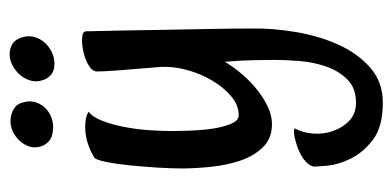

<svg xmlns="http://www.w3.org/2000/svg" viewBox="-232 -346 829 406"><g transform="rotate(-90 183.0 -142.5)"><path d="M320.3 -375Q322.3 -289.1 323.2 -224.6Q324.2 -160.2 325.2 -116.2Q326.2 -64.5 326.2 -27.3Q327.1 18.6 318.8 67.9Q310.5 117.2 292 158.2Q273.4 199.2 243.2 225.6Q212.9 252 169.9 252Q118.2 252 90.8 231Q63.5 210 50.8 183.6Q38.1 157.2 36.1 134.3Q34.2 111.3 34.2 107.4Q34.2 99.6 43.9 89.8Q53.7 80.1 73.2 72.3Q81.1 69.3 88.9 67.4Q95.7 65.4 102.5 64.5Q109.4 63.5 115.2 65.4Q105.5 83 104 105.5Q102.5 127.9 109.9 147.9Q117.2 168 131.8 181.6Q146.5 195.3 168.9 195.3Q200.2 195.3 218.3 177.2Q236.3 159.2 245.6 132.8Q254.9 106.4 257.3 77.1Q259.8 47.9 259.8 25.4Q259.8 7.8 259.3 -20Q258.8 -47.9 255.9 -82Q244.1 -62.5 228.5 -44.4Q212.9 -26.4 195.3 -12.7Q177.7 1 159.7 9.3Q141.6 17.6 124 17.6Q93.8 17.6 75.2 -1.5Q56.6 -20.5 46.9 -49.3Q37.1 -78.1 33.7 -111.8Q30.3 -145.5 30.3 -173.8Q30.3 -195.3 32.2 -226.1Q34.2 -256.8 37.1 -285.2Q40 -313.5 44.4 -334.5Q48.8 -355.5 53.7 -358.4Q82 -375 109.4 -377Q136.7 -378.9 150.4 -370.1Q138.7 -361.3 130.9 -340.8Q123 -320.3 118.2 -295.4Q113.3 -270.5 111.3 -243.7Q109.4 -216.8 109.4 -195.3Q109.4 -177.7 110.4 -153.3Q111.3 -128.9 114.7 -106.4Q118.2 -84 125 -68.4Q131.8 -52.7 142.6 -52.7Q164.1 -52.7 182.6 -68.4Q201.2 -84 215.3 -107.4Q229.5 -130.9 237.3 -157.7Q245.1 -184.6 245.1 -208V-215.8Q243.2 -241.2 241.2 -264.2Q239.3 -287.1 237.8 -305.7Q236.3 -324.2 235.8 -336.4Q235.4 -348.6 235.4 -352.5Q235.4 -362.3 248.5 -370.1Q261.7 -377.9 277.8 -381.3Q293.9 -384.8 307.1 -383.8Q320.3 -382.8 320.3 -375ZM271.5 -537.1Q285.2 -537.1 294.9 -530.3Q304.7 -523.4 308.6 -506.8Q311.5 -494.1 307.6 -482.4Q303.7 -470.7 295.4 -461.9Q287.1 -453.1 275.9 -447.8Q264.6 -442.4 252 -442.4Q235.4 -442.4 226.6 -451.2Q217.8 -460 215.8 -471.7Q212.9 -483.4 216.8 -495.1Q220.7 -506.8 229 -516.1Q237.3 -525.4 248.5 -531.2Q259.8 -537.1 271.5 -537.1ZM133.8 -535.2Q147.5 -534.2 157.7 -527.3Q168 -520.5 170.9 -504.9Q173.8 -492.2 169.9 -481Q166 -469.7 157.7 -461.4Q149.4 -453.1 137.7 -448.7Q126 -444.3 113.3 -445.3Q95.7 -446.3 86.9 -455.1Q78.1 -463.9 76.2 -473.6Q73.2 -485.4 77.1 -496.6Q81.1 -507.8 89.4 -516.6Q97.7 -525.4 109.4 -530.8Q121.1 -536.1 133.8 -535.2Z"/></g></svg>

Font: Rancho
Style: Regular
Weight: 400
Designer: Font Diner, Inc
Foundry: Font Diner, Inc
Version: Version 1.001